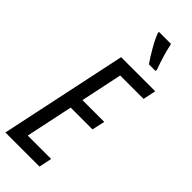

<svg xmlns="http://www.w3.org/2000/svg" viewBox="-305 -983 1015 1015"><g transform="rotate(45 203.0 -475.0)"><path d="M331 -791 332 -801Q304 -876 288 -950H198V-942Q209 -911 236 -864Q263 -817 282 -791ZM255 0 270 -72H95L151 -337H314L330 -409H167L216 -642H391L406 -714H151L0 0Z"/></g></svg>

Font: Noto Sans Display Condensed
Style: Italic
Weight: 400
Width: 3
Designer: Monotype Design team
Foundry: Monotype Imaging Inc.
Version: 1.000